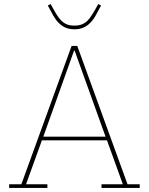

<svg xmlns="http://www.w3.org/2000/svg" viewBox="-20 -924 731 944"><path d="M25 -18H85L332 -698H360L607 -18H667V0H479V-18H584L506 -234H186L108 -18H213V0H25ZM193 -252H499L347 -675H344ZM346 -780Q321 -780 302.5 -788Q284 -796 269 -811Q254 -826 241.5 -848Q229 -870 215 -897L229 -904L244 -877Q257 -853 268.5 -837.5Q280 -822 292 -813.5Q304 -805 316.5 -801.5Q329 -798 346 -798Q362 -798 375 -801.5Q388 -805 400 -813.5Q412 -822 423 -837.5Q434 -853 448 -877L463 -904L477 -897Q463 -870 450.5 -848Q438 -826 423 -811Q408 -796 389.5 -788Q371 -780 346 -780Z"/></svg>

Font: IBM Plex Serif Thin
Style: Regular
Weight: 100
Designer: Mike Abbink, Paul van der Laan, Pieter van Rosmalen
Foundry: Bold Monday
Version: Version 3.001